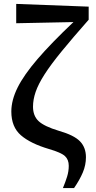

<svg xmlns="http://www.w3.org/2000/svg" viewBox="-20 -758 490 983"><path d="M302 205Q315 174 323.5 146.5Q332 119 332 91Q332 59 312.5 41Q293 23 231 5Q136 -23 87 -65.5Q38 -108 38 -187Q38 -245 70 -309.5Q102 -374 172 -455.5Q242 -537 356 -645L63 -639V-738L434 -724V-657Q351 -563 295.5 -495Q240 -427 208 -377Q176 -327 162.5 -287.5Q149 -248 149 -212Q149 -165 177.5 -138Q206 -111 282 -88Q359 -66 389.5 -34.5Q420 -3 420 47Q420 87 404 125Q388 163 359 205Z"/></svg>

Font: Source Serif 4 SmText Semibold
Style: Regular
Weight: 600
Designer: Frank Grießhammer
Foundry: Adobe
Version: Version 4.005;hotconv 1.1.0;makeotfexe 2.6.0